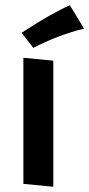

<svg xmlns="http://www.w3.org/2000/svg" viewBox="-20 -697 340 731"><path d="M69 -477 183 -466V14L69 3ZM107 -515 62 -572Q175 -646 246 -677L300 -588Q205 -565 107 -515Z"/></svg>

Font: Boogaloo
Style: Regular
Weight: 400
Designer: John Vargas Beltran
Foundry: John Vargas Beltran
Version: Version 1.001